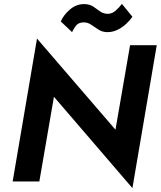

<svg xmlns="http://www.w3.org/2000/svg" viewBox="-20 -932 825 986"><path d="M292 -822Q307 -856 340 -884Q373 -912 415 -911Q442 -910 460 -897.5Q478 -885 494.5 -873Q511 -861 536 -861Q556 -862 573.5 -877Q591 -892 606 -912L660 -846Q648 -828 627.5 -809Q607 -790 581.5 -778Q556 -766 528 -767Q504 -768 485 -780.5Q466 -793 447.5 -805.5Q429 -818 407 -817Q381 -816 368.5 -798Q356 -780 350 -767ZM648 -700H785L660 34L257 -435L182 0H45L170 -734L573 -266Z"/></svg>

Font: Von Semi
Style: Italic
Weight: 600
Version: Version 4.000; ttfautohint (v1.8.4.7-5d5b)